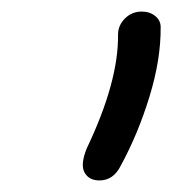

<svg xmlns="http://www.w3.org/2000/svg" viewBox="-20 -728 299 332"><path d="M151.9 -416Q133.8 -416 126.2 -429.7Q118.7 -443.4 129.9 -471.2Q185.1 -586.9 184.1 -668Q184.1 -684.1 196 -696Q208 -708 225.1 -708Q238.8 -708 248.3 -700.4Q257.8 -692.9 257.8 -681.2Q258.3 -625.5 238.5 -561Q218.8 -496.6 189 -441.9Q176.3 -416 151.9 -416Z"/></svg>

Font: Shantell Sans Bouncy
Style: Italic
Weight: 300
Italic angle: -11.31°
Designer: Stephen Nixon, Anya Danilova, Shantell Martin
Foundry: Arrow Type
Version: Version 1.006;[9816181b4]